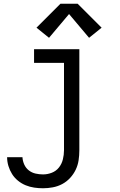

<svg xmlns="http://www.w3.org/2000/svg" viewBox="-20 -793 640 1026"><path d="M210 213Q186 213 162.5 209.5Q139 206 117 197Q95 188 76 172.5Q57 157 44.5 137Q32 117 25 94Q18 71 18 47H100Q101 67 109.5 86Q118 105 134 117.5Q150 130 170 134.5Q190 139 210 139Q234 139 257 130Q280 121 295 102Q310 83 316 58.5Q322 34 322 10V-457H162V-530H404V10Q404 37 400 63.5Q396 90 384.5 114Q373 138 354.5 158Q336 178 312.5 190.5Q289 203 262.5 208Q236 213 210 213ZM242 -591 175 -645 303 -773H395L523 -645L456 -591L349 -718Z"/></svg>

Font: Iosevka Slab Extended
Style: Regular
Weight: 400
Width: 7
Monospace: yes
Designer: Belleve Invis
Foundry: Belleve Invis
Version: Version 11.1.1; ttfautohint (v1.8.3)